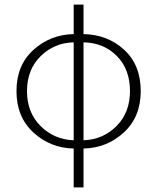

<svg xmlns="http://www.w3.org/2000/svg" viewBox="-20 -639 687 839"><path d="M302 -26V-454Q217 -452 157.5 -393.5Q98 -335 98 -241Q98 -147 157.5 -88Q217 -29 302 -26ZM548 -241Q548 -336 491 -394Q434 -452 345 -454V-26Q430 -29 489 -88Q548 -147 548 -241ZM302 180V10Q200 8 126 -60Q52 -128 52 -241Q52 -354 126 -421Q200 -488 302 -490V-619H345V-490Q450 -488 522.5 -421.5Q595 -355 595 -241Q595 -128 521 -60Q447 8 345 10V180Z"/></svg>

Font: Toshiba Sans Light
Style: Regular
Weight: 300
Designer: Paul D. Hunt
Foundry: Toshiba Corporation
Version: Version 2.020;PS 2.0;hotconv 1.0.86;makeotf.lib2.5.63406